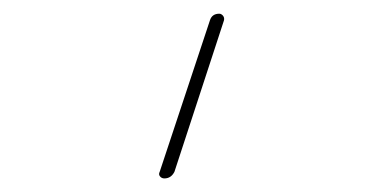

<svg xmlns="http://www.w3.org/2000/svg" viewBox="-20 -145 540 280"><path d="M219.7 115.2Q215.8 115.2 213.4 112.3Q210.9 109.4 212.9 105.5L286.1 -115.2Q289.1 -125 299.8 -125Q302.7 -125 305.2 -122.1Q307.6 -119.1 306.6 -115.2L234.4 105.5Q229.5 115.2 219.7 115.2Z"/></svg>

Font: Rounded Mgen+ 1m thin
Style: Regular
Weight: 100
Designer: [Source Han Sans]
Ryoko NISHIZUKA  (kana & ideographs); Paul D. Hunt (Latin, Greek & Cyrillic); Wenlong ZHANG  (bopomofo
Version: Version 1.059.20150602